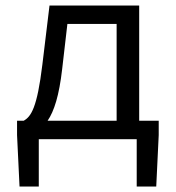

<svg xmlns="http://www.w3.org/2000/svg" viewBox="-20 -506 640 698"><path d="M206 -255 225 -419H404V-67H153C177 -102 195 -159 206 -255ZM51 172H121V0H477V172H548L557 -15V-67H486V-486H160L134 -271C115 -114 93 -82 66 -67H42V-15Z"/></svg>

Font: Hasklig
Style: Regular
Weight: 400
Monospace: yes
Designer: Paul D. Hunt, Teo Tuominen
Foundry: Adobe Systems Incorporated
Version: Version 2.030;PS 1.0;hotconv 16.6.51;makeotf.lib2.5.65220